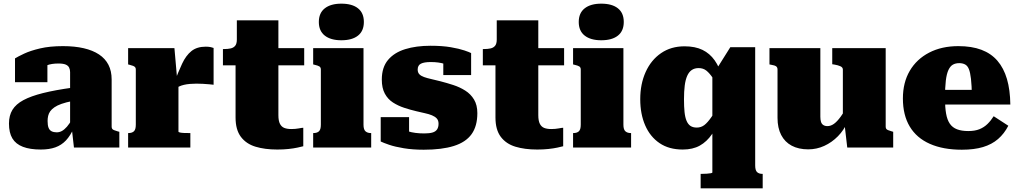

<svg xmlns="http://www.w3.org/2000/svg" viewBox="-20 -806 5567 1049"><path d="M375 -327V-254Q340 -247 316 -238.5Q292 -230 277 -219.5Q262 -209 254 -197.5Q246 -186 243 -172.5Q240 -159 240 -145Q240 -121 245.5 -107.5Q251 -94 262.5 -88.5Q274 -83 290 -83Q305 -83 318.5 -90.5Q332 -98 346 -114Q360 -130 375 -157L385 -110Q365 -65 340.5 -39Q316 -13 282.5 -1Q249 11 203 11Q144 11 105 -4Q66 -19 47.5 -50Q29 -81 29 -131Q29 -175 48 -206Q67 -237 108 -259Q149 -281 215 -297.5Q281 -314 375 -327ZM384 0 372 -106 363 -101V-412Q363 -425 358 -436Q353 -447 339.5 -453Q326 -459 299 -459Q261 -459 236 -449Q211 -439 203 -427Q192 -431 188.5 -438.5Q185 -446 190 -454.5Q195 -463 207 -468.5Q219 -474 239 -473V-357H62V-487Q78 -497 112 -513Q146 -529 199 -541.5Q252 -554 324 -554Q388 -554 437.5 -542.5Q487 -531 521 -508.5Q555 -486 572.5 -452Q590 -418 590 -372V-114Q590 -106 593.5 -101.5Q597 -97 604.5 -94.5Q612 -92 624 -88L632 -86V0Z M1147 -544V-343Q1139 -344 1123 -345.5Q1107 -347 1088.5 -348Q1070 -349 1053 -349Q1035 -349 1017.5 -347.5Q1000 -346 985 -342.5Q970 -339 957.5 -333Q945 -327 935 -317L930 -350Q954 -413 975 -458Q996 -503 1026 -527Q1056 -551 1104 -551Q1120 -551 1131.5 -548.5Q1143 -546 1147 -544ZM680 0V-79H682Q701 -79 711.5 -88.5Q722 -98 722 -125V-426Q722 -434 718.5 -438.5Q715 -443 707.5 -446Q700 -449 688 -452L680 -454V-543H933L948 -372L955 -374V-87Q955 -84 963.5 -82Q972 -80 986 -79.5Q1000 -79 1016 -79H1020V0Z M1198 -449V-538H1204Q1225 -538 1240.5 -541.5Q1256 -545 1265 -556Q1274 -567 1274 -590L1404 -543H1642V-449ZM1501 -177Q1501 -146 1509.5 -129.5Q1518 -113 1533.5 -107Q1549 -101 1572 -101Q1594 -101 1612.5 -104.5Q1631 -108 1637 -108V-7Q1626 -4 1605 0.5Q1584 5 1556 8Q1528 11 1495 11Q1427 11 1376 -4.5Q1325 -20 1296 -58.5Q1267 -97 1267 -164V-522L1274 -531V-695H1501Z M1845 -586Q1787 -586 1754.5 -611.5Q1722 -637 1722 -686Q1722 -735 1754.5 -760.5Q1787 -786 1845 -786Q1904 -786 1936 -760.5Q1968 -735 1968 -686Q1968 -637 1936 -611.5Q1904 -586 1845 -586ZM1966 -543V-125Q1966 -98 1977 -88.5Q1988 -79 2006 -79H2008V0H1691V-79H1693Q1712 -79 1722.5 -88.5Q1733 -98 1733 -125V-426Q1733 -438 1725 -443Q1717 -448 1699 -452L1691 -454V-543Z M2376 -130Q2376 -148 2366.5 -158.5Q2357 -169 2340 -176Q2323 -183 2301.5 -187.5Q2280 -192 2256 -198Q2222 -206 2188.5 -217Q2155 -228 2127 -246Q2099 -264 2082.5 -294.5Q2066 -325 2066 -371Q2066 -438 2100 -478.5Q2134 -519 2194 -537.5Q2254 -556 2332 -556Q2397 -556 2443 -548Q2489 -540 2517 -530.5Q2545 -521 2554 -516V-396H2402V-488Q2420 -490 2429 -485.5Q2438 -481 2439.5 -474Q2441 -467 2439 -459.5Q2437 -452 2434 -447Q2422 -453 2407 -457.5Q2392 -462 2374 -464.5Q2356 -467 2333 -467Q2297 -467 2279.5 -458Q2262 -449 2262 -426Q2262 -410 2271 -400.5Q2280 -391 2297 -385Q2314 -379 2336.5 -374Q2359 -369 2386 -362Q2421 -353 2456.5 -341.5Q2492 -330 2522 -311Q2552 -292 2570 -262Q2588 -232 2588 -188Q2588 -117 2556.5 -73Q2525 -29 2459.5 -8.5Q2394 12 2295 12Q2235 12 2186.5 4Q2138 -4 2106 -15Q2074 -26 2060 -33V-166H2215V-45Q2194 -51 2182 -62Q2170 -73 2166 -83.5Q2162 -94 2166 -99.5Q2170 -105 2181 -99Q2193 -94 2210 -88.5Q2227 -83 2249 -80Q2271 -77 2298 -77Q2326 -77 2343 -82Q2360 -87 2368 -99Q2376 -111 2376 -130Z M2618 -449V-538H2624Q2645 -538 2660.5 -541.5Q2676 -545 2685 -556Q2694 -567 2694 -590L2824 -543H3062V-449ZM2921 -177Q2921 -146 2929.5 -129.5Q2938 -113 2953.5 -107Q2969 -101 2992 -101Q3014 -101 3032.5 -104.5Q3051 -108 3057 -108V-7Q3046 -4 3025 0.5Q3004 5 2976 8Q2948 11 2915 11Q2847 11 2796 -4.5Q2745 -20 2716 -58.5Q2687 -97 2687 -164V-522L2694 -531V-695H2921Z M3265 -586Q3207 -586 3174.5 -611.5Q3142 -637 3142 -686Q3142 -735 3174.5 -760.5Q3207 -786 3265 -786Q3324 -786 3356 -760.5Q3388 -735 3388 -686Q3388 -637 3356 -611.5Q3324 -586 3265 -586ZM3386 -543V-125Q3386 -98 3397 -88.5Q3408 -79 3426 -79H3428V0H3111V-79H3113Q3132 -79 3142.5 -88.5Q3153 -98 3153 -125V-426Q3153 -438 3145 -443Q3137 -448 3119 -452L3111 -454V-543Z M3808 223V144H3811Q3828 144 3841.5 143Q3855 142 3863.5 140.5Q3872 139 3872 136V-434L3889 -419L3970 -548H4106V98Q4106 125 4116.5 134.5Q4127 144 4145 144H4147V223ZM3720 -553Q3778 -553 3818 -533.5Q3858 -514 3884.5 -476.5Q3911 -439 3926 -386L3921 -310Q3894 -351 3875.5 -378.5Q3857 -406 3839.5 -420Q3822 -434 3797 -434Q3775 -434 3759.5 -423.5Q3744 -413 3734.5 -391.5Q3725 -370 3721 -338Q3717 -306 3717 -264Q3717 -223 3720 -194Q3723 -165 3731 -146Q3739 -127 3752.5 -118Q3766 -109 3787 -109Q3810 -109 3828 -122.5Q3846 -136 3868 -168Q3890 -200 3921 -253V-172Q3898 -114 3870 -73Q3842 -32 3803.5 -10.5Q3765 11 3710 11Q3635 11 3583.5 -24Q3532 -59 3505 -121Q3478 -183 3478 -264Q3478 -347 3507.5 -412.5Q3537 -478 3591.5 -515.5Q3646 -553 3720 -553Z M4462 -543V-168Q4462 -152 4465.5 -140.5Q4469 -129 4478 -123Q4487 -117 4501 -117Q4519 -117 4536.5 -129.5Q4554 -142 4573.5 -169Q4593 -196 4614 -238L4610 -140Q4591 -95 4558 -61.5Q4525 -28 4483.5 -9Q4442 10 4396 10Q4343 10 4305.5 -10Q4268 -30 4248 -68.5Q4228 -107 4228 -162V-426Q4228 -438 4220.5 -443.5Q4213 -449 4194 -452L4184 -454V-543ZM4819 -543V-114Q4819 -106 4822.5 -101.5Q4826 -97 4833.5 -94.5Q4841 -92 4853 -88L4860 -86V0H4609L4594 -129L4585 -134V-426Q4585 -438 4571.5 -444Q4558 -450 4540 -453L4527 -455V-543Z M5143 -269Q5143 -220 5149 -185.5Q5155 -151 5169.5 -130Q5184 -109 5209 -99.5Q5234 -90 5270 -90Q5306 -90 5331 -100Q5356 -110 5375 -128.5Q5394 -147 5409 -171L5489 -119Q5467 -76 5433 -46.5Q5399 -17 5350.5 -2.5Q5302 12 5235 12Q5133 12 5060.5 -20Q4988 -52 4950.5 -114.5Q4913 -177 4913 -268Q4913 -355 4950.5 -419Q4988 -483 5056.5 -518.5Q5125 -554 5216 -554Q5289 -554 5342 -534Q5395 -514 5429.5 -474Q5464 -434 5481.5 -374.5Q5499 -315 5500 -235H5087V-315H5308L5290 -283Q5289 -340 5285 -375Q5281 -410 5273.5 -428.5Q5266 -447 5252.5 -454Q5239 -461 5221 -461Q5201 -461 5186.5 -453Q5172 -445 5162 -424Q5152 -403 5147.5 -365.5Q5143 -328 5143 -269Z"/></svg>

Font: Roboto Serif 20pt Black
Style: Regular
Weight: 900
Version: Version 1.008